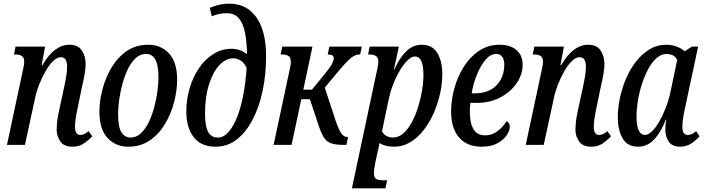

<svg xmlns="http://www.w3.org/2000/svg" viewBox="-20 -790 3857 1047"><path d="M376 10Q329 10 309 -18.5Q289 -47 289 -83Q289 -98 291 -121.5Q293 -145 302 -186L327 -302Q336 -342 341 -372Q346 -402 346 -427Q346 -449 338.5 -463.5Q331 -478 311 -478Q291 -478 269 -456.5Q247 -435 227.5 -400.5Q208 -366 192.5 -326Q177 -286 170 -249L116 0H18L107 -417Q112 -439 112 -454Q112 -477 98.5 -485Q85 -493 64 -493H56L65 -536H226L207 -434H211Q275 -546 359 -546Q406 -546 426.5 -514.5Q447 -483 447 -441Q447 -419 442 -388.5Q437 -358 428 -321L402 -194Q396 -167 392.5 -142Q389 -117 389 -99Q389 -54 418 -54Q440 -54 463 -75L483 -47Q465 -27 438.5 -8.5Q412 10 376 10Z M680 10Q610 10 566 -38Q522 -86 522 -181Q522 -238 538.5 -302Q555 -366 588 -421.5Q621 -477 671 -511.5Q721 -546 789 -546Q858 -546 902 -498Q946 -450 946 -355Q946 -297 929.5 -233.5Q913 -170 880 -114.5Q847 -59 797 -24.5Q747 10 680 10ZM692 -40Q723 -40 747.5 -62.5Q772 -85 790 -121.5Q808 -158 820 -202Q832 -246 838 -289Q844 -332 844 -367Q844 -438 826 -467Q808 -496 777 -496Q745 -496 720.5 -473.5Q696 -451 678 -414.5Q660 -378 648 -334Q636 -290 630 -246.5Q624 -203 624 -168Q624 -98 642 -69Q660 -40 692 -40Z M1156 10Q1075 10 1035.5 -43Q996 -96 996 -181Q996 -247 1014 -308.5Q1032 -370 1065 -418.5Q1098 -467 1143.5 -495.5Q1189 -524 1243 -524Q1265 -524 1286.5 -517Q1308 -510 1327 -494Q1326 -559 1316.5 -609.5Q1307 -660 1283.5 -689Q1260 -718 1216 -718Q1191 -718 1169 -712.5Q1147 -707 1135 -701L1124 -747Q1138 -754 1167.5 -762Q1197 -770 1231 -770Q1325 -770 1378 -695.5Q1431 -621 1431 -484Q1431 -383 1412 -294Q1393 -205 1357 -136.5Q1321 -68 1270.5 -29Q1220 10 1156 10ZM1168 -40Q1200 -40 1227 -71Q1254 -102 1274.5 -155.5Q1295 -209 1307.5 -277Q1320 -345 1325 -420Q1311 -449 1291.5 -460.5Q1272 -472 1252 -472Q1211 -472 1176 -434.5Q1141 -397 1119.5 -329Q1098 -261 1098 -170Q1098 -103 1114.5 -71.5Q1131 -40 1168 -40ZM1340 -376Q1340 -376 1340 -376.5Q1340 -377 1338 -383Z M1472 0 1561 -417Q1566 -439 1566 -454Q1566 -477 1552.5 -485Q1539 -493 1518 -493H1510L1519 -536H1684L1634 -301H1681L1753 -389Q1783 -426 1791.5 -444Q1800 -462 1800 -473Q1800 -493 1767 -493L1776 -536H1953L1944 -493Q1927 -493 1912.5 -486Q1898 -479 1879 -460.5Q1860 -442 1829 -406L1751 -312L1812 -127Q1826 -86 1840 -64.5Q1854 -43 1874 -43H1878L1869 0H1853Q1809 0 1784.5 -9Q1760 -18 1746 -40.5Q1732 -63 1718 -104L1670 -249H1623L1570 0Z M1899 237 2038 -417Q2043 -439 2043 -454Q2043 -477 2029.5 -485Q2016 -493 1995 -493H1987L1996 -536H2155L2128 -411H2131Q2158 -474 2195 -510Q2232 -546 2279 -546Q2338 -546 2365 -501Q2392 -456 2392 -384Q2392 -335 2380 -280.5Q2368 -226 2345.5 -174.5Q2323 -123 2291 -81.5Q2259 -40 2218 -15Q2177 10 2128 10Q2080 10 2049 -10Q2048 -1 2045.5 12Q2043 25 2040 36L2027 94Q2024 111 2021.5 126.5Q2019 142 2019 154Q2019 179 2032 186Q2045 193 2065 193H2091L2082 237ZM2123 -40Q2153 -40 2179 -62.5Q2205 -85 2225.5 -123Q2246 -161 2260 -206Q2274 -251 2281.5 -296.5Q2289 -342 2289 -381Q2289 -434 2277 -458Q2265 -482 2244 -482Q2219 -482 2190.5 -448.5Q2162 -415 2137.5 -362Q2113 -309 2100 -250L2063 -74Q2072 -57 2088 -48.5Q2104 -40 2123 -40Z M2606 10Q2527 10 2483.5 -40Q2440 -90 2440 -182Q2440 -244 2457.5 -308Q2475 -372 2509 -426Q2543 -480 2592.5 -513Q2642 -546 2704 -546Q2763 -546 2796.5 -517Q2830 -488 2830 -438Q2830 -384 2797.5 -336.5Q2765 -289 2709 -259Q2653 -229 2580 -229H2545Q2542 -205 2542 -182Q2542 -119 2562 -85.5Q2582 -52 2625 -52Q2662 -52 2692 -74Q2722 -96 2742 -129Q2760 -120 2760 -100Q2760 -78 2743 -52.5Q2726 -27 2692 -8.5Q2658 10 2606 10ZM2552 -281H2568Q2646 -281 2688 -325.5Q2730 -370 2730 -439Q2730 -466 2718 -481Q2706 -496 2686 -496Q2656 -496 2629.5 -466Q2603 -436 2582.5 -387.5Q2562 -339 2552 -281Z M3205 10Q3158 10 3138 -18.5Q3118 -47 3118 -83Q3118 -98 3120 -121.5Q3122 -145 3131 -186L3156 -302Q3165 -342 3170 -372Q3175 -402 3175 -427Q3175 -449 3167.5 -463.5Q3160 -478 3140 -478Q3120 -478 3098 -456.5Q3076 -435 3056.5 -400.5Q3037 -366 3021.5 -326Q3006 -286 2999 -249L2945 0H2847L2936 -417Q2941 -439 2941 -454Q2941 -477 2927.5 -485Q2914 -493 2893 -493H2885L2894 -536H3055L3036 -434H3040Q3104 -546 3188 -546Q3235 -546 3255.5 -514.5Q3276 -483 3276 -441Q3276 -419 3271 -388.5Q3266 -358 3257 -321L3231 -194Q3225 -167 3221.5 -142Q3218 -117 3218 -99Q3218 -54 3247 -54Q3269 -54 3292 -75L3312 -47Q3294 -27 3267.5 -8.5Q3241 10 3205 10Z M3460 10Q3402 10 3375.5 -35Q3349 -80 3349 -152Q3349 -201 3360.5 -255.5Q3372 -310 3394 -361.5Q3416 -413 3448.5 -454.5Q3481 -496 3522 -521Q3563 -546 3612 -546Q3644 -546 3670.5 -536Q3697 -526 3714 -510L3753 -536H3787L3714 -194Q3708 -167 3704.5 -142Q3701 -117 3701 -99Q3701 -54 3730 -54Q3753 -54 3776 -75L3795 -47Q3778 -27 3751 -8.5Q3724 10 3688 10Q3646 10 3627 -17.5Q3608 -45 3608 -83Q3608 -92 3609 -105Q3610 -118 3614 -137H3611Q3582 -65 3545 -27.5Q3508 10 3460 10ZM3496 -54Q3515 -54 3535.5 -74Q3556 -94 3575.5 -128Q3595 -162 3611 -203.5Q3627 -245 3636 -288L3673 -464Q3662 -483 3647 -489.5Q3632 -496 3617 -496Q3586 -496 3560 -473Q3534 -450 3514 -412Q3494 -374 3479.5 -328.5Q3465 -283 3458 -237.5Q3451 -192 3451 -155Q3451 -102 3463.5 -78Q3476 -54 3496 -54Z"/></svg>

Font: Noto Serif ExtraCondensed Medium
Style: Italic
Weight: 500
Width: 2
Italic angle: -12°
Designer: Monotype Design Team
Foundry: Monotype Imaging Inc.
Version: Version 2.013; ttfautohint (v1.8.4.7-5d5b)